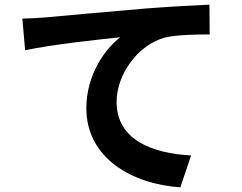

<svg xmlns="http://www.w3.org/2000/svg" viewBox="-20 -766 1040 825"><path d="M76 -686 88 -550C203 -575 412 -597 497 -606C431 -556 351 -444 351 -301C351 -87 547 25 755 39L801 -98C634 -107 481 -165 481 -328C481 -445 571 -573 690 -605C743 -617 828 -618 881 -618L880 -746C811 -743 702 -737 600 -729C419 -713 255 -699 173 -691C153 -689 115 -687 76 -686Z"/></svg>

Font: Source Han Sans Old Style Bold
Style: Regular
Weight: 700
Designer: Ryoko NISHIZUKA (kana & ideographs); Paul D. Hunt (Latin, Greek & Cyrillic); Wenlong ZHANG (bopomofo); Sandoll Communica
Foundry: Adobe Systems Incorporated
Version: Version 1.004;PS 1.004;hotconv 1.0.81;makeotf.lib2.5.63406